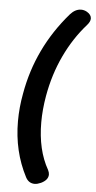

<svg xmlns="http://www.w3.org/2000/svg" viewBox="-59 -778 473 947"><g transform="rotate(5 177.5 -305.0)"><path d="M150 133Q120 133 105 104Q41 -19 41 -168Q41 -236 54 -305Q94 -535 250 -715Q275 -743 304 -743Q319 -743 333 -735Q355 -722 355 -703Q355 -688 339 -670Q275 -598 231 -505Q187 -412 168 -304Q156 -235 156 -173Q156 -36 210 59Q216 71 216 81Q216 108 181 125Q163 133 150 133Z"/></g></svg>

Font: Kodchasan SemiBold
Style: Italic
Weight: 600
Italic angle: -10°
Version: Version 1.000; ttfautohint (v1.6)